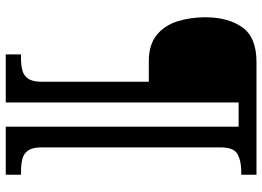

<svg xmlns="http://www.w3.org/2000/svg" viewBox="-142 -658 911 667"><g transform="rotate(90 313.5 -324.5)"><path d="M169 111V58H182Q205 58 223.5 53.5Q242 49 253 33.5Q264 18 264 -13V-386H193Q135 -386 101.5 -413.5Q68 -441 54 -485.5Q40 -530 40 -582Q40 -662 75 -711Q110 -760 195 -760H587V-707H574Q540 -707 516 -694.5Q492 -682 492 -635V-13Q492 18 503 33.5Q514 49 533 53.5Q552 58 574 58H587V111H420V-698H336V111Z"/></g></svg>

Font: Noto Serif Khojki
Style: Regular
Weight: 400
Designer: Juan Bruce
Version: Version 2.002